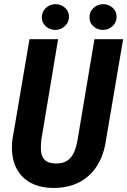

<svg xmlns="http://www.w3.org/2000/svg" viewBox="-20 -901 617 931"><path d="M438 -710.9H577.1L494.1 -223.1Q484.4 -151.4 451.4 -98.4Q418.5 -45.4 363.8 -17.1Q309.1 11.2 234.9 10.3Q164.6 8.8 118.2 -20.8Q71.8 -50.3 52 -102.3Q32.2 -154.3 40 -222.7L123 -710.9H261.7L180.2 -222.2Q176.8 -192.9 179.2 -167.2Q181.6 -141.6 196.8 -125.7Q211.9 -109.9 246.6 -108.4Q283.2 -106.9 305.4 -121.6Q327.6 -136.2 339.1 -162.8Q350.6 -189.5 356 -222.2ZM182.6 -816.4Q182.6 -843.8 202.1 -862.1Q221.7 -880.4 248 -880.9Q273.9 -881.3 294.2 -864.3Q314.5 -847.2 314.5 -820.3Q314.9 -793.5 295.2 -774.9Q275.4 -756.3 249 -755.9Q223.1 -755.4 203.1 -772.5Q183.1 -789.6 182.6 -816.4ZM414.1 -815.9Q413.1 -843.8 432.9 -862.1Q452.6 -880.4 479.5 -880.9Q505.9 -881.3 525.6 -864Q545.4 -846.7 545.4 -820.3Q545.9 -793 526.1 -774.7Q506.3 -756.3 480 -755.9Q454.1 -755.4 434.1 -772.2Q414.1 -789.1 414.1 -815.9Z"/></svg>

Font: Roboto Condensed
Style: Bold Italic
Weight: 700
Italic angle: -12°
Designer: Christian Robertson
Foundry: Google
Version: Version 3.0